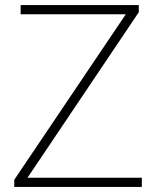

<svg xmlns="http://www.w3.org/2000/svg" viewBox="-20 -734 617 754"><path d="M537 0H36V-28L474 -678H61V-714H525V-686L88 -36H537Z"/></svg>

Font: Noto Sans Bengali ExtraLight
Style: Regular
Weight: 200
Designer: Jelle Bosma - Monotype Design Team
Foundry: Monotype Imaging Inc.
Version: Version 2.003; ttfautohint (v1.8.4.7-5d5b)